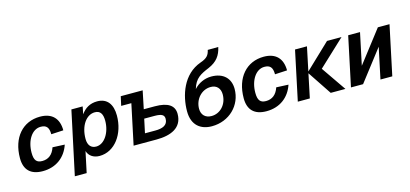

<svg xmlns="http://www.w3.org/2000/svg" viewBox="-73 -1311 4284 2006"><g transform="rotate(-15 2069.5 -308.5)"><path d="M230 12C375 12 479 -69 522 -197L391 -203C366 -128 318 -92 252 -92C191 -92 165 -122 165 -204C165 -336 232 -442 326 -442C388 -442 414 -412 414 -338L546 -345C546 -471 479 -546 347 -546C160 -546 33 -404 33 -180C33 -56 98 12 230 12Z M538 150H666L714 -76C729 -24 776 12 844 12C1009 12 1127 -151 1127 -350C1127 -470 1074 -546 965 -546C887 -546 831 -511 790 -453L806 -534H684ZM835 -92C781 -92 747 -128 747 -198C747 -341 820 -442 912 -442C969 -442 995 -404 995 -329C995 -202 925 -92 835 -92Z M1214 0H1462C1615 0 1744 -50 1744 -202C1744 -292 1678 -340 1534 -340H1415L1455 -534H1218L1196 -435H1306ZM1362 -94 1394 -244H1506C1588 -244 1610 -223 1610 -185C1610 -115 1551 -94 1474 -94Z M2058 16C2247 16 2387 -124 2387 -300C2387 -414 2314 -488 2184 -488C2112 -488 2043 -457 1995 -403C2027 -514 2089 -542 2181 -581C2274 -621 2316 -679 2335 -767L2221 -766C2209 -711 2187 -683 2114 -658C1915 -587 1846 -372 1846 -202C1846 -48 1940 16 2058 16ZM2082 -88C2014 -88 1974 -130 1974 -195C1974 -296 2049 -384 2150 -384C2214 -384 2252 -342 2252 -277C2252 -167 2175 -88 2082 -88Z M2650 12C2795 12 2899 -69 2942 -197L2811 -203C2786 -128 2738 -92 2672 -92C2611 -92 2585 -122 2585 -204C2585 -336 2652 -442 2746 -442C2808 -442 2834 -412 2834 -338L2966 -345C2966 -471 2899 -546 2767 -546C2580 -546 2453 -404 2453 -180C2453 -56 2518 12 2650 12Z M2990 0H3120L3174 -258L3346 0H3505L3321 -267L3606 -534H3449L3178 -276L3232 -534H3103Z M3565 0H3696L3955 -336L3884 0H4012L4125 -534H3999L3733 -189L3806 -534H3678Z"/></g></svg>

Font: Geist SemiBold
Style: Italic
Weight: 600
Italic angle: -12°
Designer: Basement.studio, Andrés Briganti, Mateo Zaragoza
Foundry: Basement.studio, Vercel, Andrés Briganti, Guido Ferreyra, Mateo Zaragoza
Version: Version 1.500